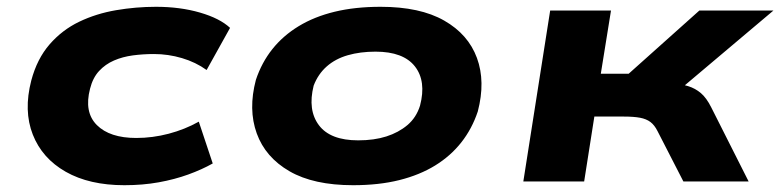

<svg xmlns="http://www.w3.org/2000/svg" viewBox="-20 -534 2296 565"><path d="M346 11Q243 11 173.5 -28.5Q104 -68 76.5 -138Q49 -208 72 -297Q89 -361 126 -403.5Q163 -446 213 -470Q263 -494 321.5 -504Q380 -514 439 -514Q510 -514 568.5 -497Q627 -480 657 -452L588 -328Q556 -351 515.5 -363Q475 -375 433 -375Q401 -375 371 -371Q341 -367 315.5 -356Q290 -345 271.5 -325Q253 -305 245 -273Q227 -204 265 -166Q303 -128 381 -128Q429 -128 476.5 -140.5Q524 -153 565 -176L606 -53Q574 -35 534 -20.5Q494 -6 447 2.5Q400 11 346 11Z M1019 11Q903 11 832 -30Q761 -71 735.5 -141.5Q710 -212 733 -299Q750 -350 781.5 -389.5Q813 -429 859 -457Q905 -485 965 -499.5Q1025 -514 1100 -514Q1216 -514 1287 -473.5Q1358 -433 1383.5 -363.5Q1409 -294 1386 -206Q1369 -155 1337.5 -115Q1306 -75 1260.5 -47Q1215 -19 1155 -4Q1095 11 1019 11ZM1034 -121Q1081 -121 1117 -132.5Q1153 -144 1179 -166Q1205 -188 1216 -223Q1235 -295 1201 -338.5Q1167 -382 1085 -382Q1040 -382 1003.5 -371.5Q967 -361 941.5 -338.5Q916 -316 903 -282Q885 -210 918.5 -165.5Q952 -121 1034 -121Z M1520 0 1599 -503H1778L1748 -317H1830L2038 -503H2256L1949 -244L1951 -290Q1984 -287 2005 -280.5Q2026 -274 2042.5 -260Q2059 -246 2073 -218L2183 0H1991L1915 -148Q1906 -166 1894 -175Q1882 -184 1863.5 -187.5Q1845 -191 1815 -191H1729L1699 0Z"/></svg>

Font: Nunito Sans 7pt Expanded ExtraBold
Style: Italic
Weight: 800
Width: 7
Italic angle: -9°
Designer: Vernon Adams
Foundry: Vernon Adams
Version: Version 3.101;gftools[0.9.27]